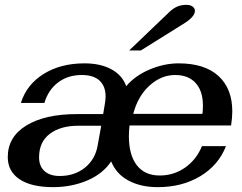

<svg xmlns="http://www.w3.org/2000/svg" viewBox="-20 -761 996 791"><path d="M12 -114Q12 -197 88.5 -244Q165 -291 298 -291H405L412 -333Q415 -350 415 -364Q415 -406 390 -429Q365 -452 317 -452Q260 -452 219.5 -421.5Q179 -391 163 -337H66Q90 -413 160 -456.5Q230 -500 328 -500Q394 -500 439 -475.5Q484 -451 500 -406Q536 -449 596 -474.5Q656 -500 716 -500Q823 -500 880 -448Q937 -396 937 -302Q937 -277 932 -244H514V-247Q511 -222 511 -199Q511 -123 543.5 -80.5Q576 -38 638 -38Q696 -38 742.5 -70.5Q789 -103 812 -159H911Q880 -80 805 -35Q730 10 630 10Q560 10 509.5 -17Q459 -44 438 -96Q403 -44 338.5 -17Q274 10 199 10Q109 10 60.5 -22.5Q12 -55 12 -114ZM814 -292Q816 -304 816 -326Q816 -386 786 -419Q756 -452 702 -452Q644 -452 596 -408.5Q548 -365 529 -292ZM382 -160 397 -243H303Q229 -243 185 -209.5Q141 -176 141 -113Q141 -76 163.5 -56Q186 -36 226 -36Q287 -36 329.5 -70Q372 -104 382 -160ZM677 -711Q694 -727 710.5 -734Q727 -741 748 -741Q764 -741 773.5 -734Q783 -727 783 -716Q783 -691 733 -661L560 -553H512Z"/></svg>

Font: Fahkwang SemiBold
Style: Italic
Weight: 600
Italic angle: -10°
Version: Version 1.000; ttfautohint (v1.6)